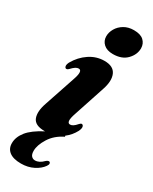

<svg xmlns="http://www.w3.org/2000/svg" viewBox="-240 -715 778 978"><g transform="rotate(30 148.5 -226.0)"><path d="M202.5 -504Q167 -504 147.8 -521.8Q128.5 -539.5 128.5 -566.5Q128.5 -589.5 141.5 -612Q154.5 -634.5 178.8 -649Q203 -663.5 236 -663.5Q275 -663.5 293.8 -646Q312.5 -628.5 313 -601.5Q313 -564 284 -534Q255 -504 202.5 -504ZM189.5 -145.5Q178 -112 179.8 -98Q181.5 -84 193.5 -84Q202 -84 211 -89.8Q220 -95.5 232.5 -110Q239.5 -117.5 244.5 -117Q252 -116.5 254.5 -106.8Q257 -97 248.5 -79Q230.5 -45 201 -23L202.5 -17.5Q152 7 126 48.8Q100 90.5 100 124Q100 144.5 108.5 154Q117 163.5 130 163.5Q155 163.5 178.5 139Q190 129 198 132Q202 133.5 203 140Q204 146.5 197 156.5Q181 180 148.8 196.5Q116.5 213 76 213Q30.5 213 7.2 195Q-16 177 -15.5 145Q-15.5 110 11.2 76Q38 42 101.5 9Q99.5 9.5 97 9.5Q40.5 9.5 27.2 -24.8Q14 -59 34 -115.5L94.5 -295.5Q114.5 -353.5 90 -353.5Q81.5 -353.5 72 -347.8Q62.5 -342 47 -325.5Q40.5 -319.5 35.5 -320Q28 -320.5 25.8 -329.8Q23.5 -339 31.5 -355Q56.5 -399 96.8 -426Q137 -453 184.5 -453Q237 -453 252.8 -417.8Q268.5 -382.5 249 -325.5Z"/></g></svg>

Font: Fraunces 144pt S050
Style: Bold Italic
Weight: 700
Italic angle: -16°
Version: Version 1.000; ttfautohint (v1.8.3)